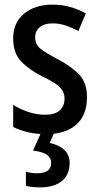

<svg xmlns="http://www.w3.org/2000/svg" viewBox="-20 -570 430 830"><path d="M356 -150Q356 -72 309.5 -31Q263 10 179 10Q136 10 100.5 1.5Q65 -7 37 -21V-117Q64 -99 101 -86.5Q138 -74 175 -74Q217 -74 238 -92.5Q259 -111 259 -144Q259 -172 239 -192.5Q219 -213 162 -240Q104 -270 70.5 -305.5Q37 -341 37 -404Q37 -472 84 -511Q131 -550 207 -550Q248 -550 283 -540Q318 -530 351 -512L319 -436Q293 -450 265 -459.5Q237 -469 208 -469Q172 -469 152 -452.5Q132 -436 132 -408Q132 -379 153 -361Q174 -343 230 -314Q288 -283 322 -248Q356 -213 356 -150ZM281 135Q281 185 247.5 212.5Q214 240 153 240Q115 240 92 233V172Q114 179 140 179Q201 179 201 135Q201 110 180 97.5Q159 85 123 81L159 0H216L195 48Q234 56 257.5 77.5Q281 99 281 135Z"/></svg>

Font: Noto Sans Khmer Condensed Medium
Style: Regular
Weight: 500
Width: 3
Designer: Danh Hong and the Monotype Design Team
Foundry: Monotype Imaging Inc.
Version: Version 2.004; ttfautohint (v1.8.4.7-5d5b)